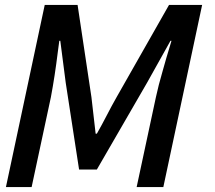

<svg xmlns="http://www.w3.org/2000/svg" viewBox="-20 -757 870 777"><path d="M641 0H533L611 -364Q621 -411 638 -469Q650 -513 674 -592H670L575 -422L372 -71H300L246 -422L224 -592H220L214 -547Q202 -449 186 -364L108 0H4L161 -737H294L350 -364L367 -216H372Q393 -253 412 -290Q431 -327 452 -364L664 -737H798Z"/></svg>

Font: l_WÎeÑOS 500W
Style: Regular
Weight: 500
Designer: R?O
Version: Version 2.00 June 21, 2023